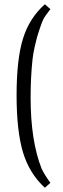

<svg xmlns="http://www.w3.org/2000/svg" viewBox="-20 -727 295 903"><path d="M191 -707 217 -684Q190 -650 182.5 -633.5Q175 -617 166 -589.5Q157 -562 154 -551.5Q151 -541 143.5 -508.5Q136 -476 133 -448Q124 -364 124 -268Q124 -64 176 67Q190 96 217 133L191 156Q118 89 88 -11Q58 -111 58 -279.5Q58 -448 88 -545Q118 -642 191 -707Z"/></svg>

Font: Gafata
Style: Regular
Weight: 400
Designer: Lautaro Hourcade
Foundry: Lautaro Hourcade
Version: Version 4.002; ttfautohint (v0.94.20-1c74) -l 7 -r 28 -G 0 -